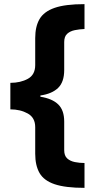

<svg xmlns="http://www.w3.org/2000/svg" viewBox="-20 -742 460 927"><path d="M388 165Q296 165 244 147.5Q192 130 171 93.5Q150 57 150 0V-128Q150 -174 114 -194Q78 -214 30 -214V-342Q79 -342 114.5 -361.5Q150 -381 150 -428V-558Q150 -614 171 -650Q192 -686 243.5 -704Q295 -722 388 -722V-602Q364 -601 341.5 -596.5Q319 -592 304.5 -579Q290 -566 290 -539V-404Q290 -346 260.5 -317.5Q231 -289 175 -281V-275Q232 -266 261 -238Q290 -210 290 -155V-17Q290 10 304.5 23Q319 36 341.5 40.5Q364 45 388 45Z"/></svg>

Font: Noto Sans Thai Looped UI ExtraBold
Style: Regular
Weight: 800
Designer: Cadson Demak Team
Foundry: Cadson Demak Co., Ltd.
Version: Version 1.000